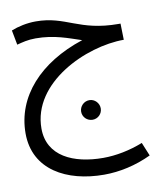

<svg xmlns="http://www.w3.org/2000/svg" viewBox="-89 -488 816 955"><g transform="rotate(-10 319.5 -11.0)"><path d="M360 394C438 394 521 376 599 339L571 271C505 297 435 311 370 311C220 311 92 254 92 114C92 -118 380 -250 572 -250L570 -332H561C359 -332 309 -416 156 -416C112 -416 66 -406 32 -392L46 -318C73 -325 101 -333 141 -333C236 -333 303 -305 368 -284C145 -211 10 -61 10 124C10 309 172 394 360 394ZM351 115C378 115 400 93 400 66C400 39 378 16 351 16C323 16 301 39 301 66C301 93 323 115 351 115Z"/></g></svg>

Font: Noto Sans Arabic
Style: Regular
Weight: 400
Designer: Monotype Design Team, Nadine Chahine, Nizar Qandah and Khaled Hosny
Foundry: Monotype Imaging Inc.
Version: Version 2.012